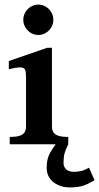

<svg xmlns="http://www.w3.org/2000/svg" viewBox="-20 -629 432 837"><path d="M93.5 -77V-291.5Q93.5 -315.5 89.5 -325Q85.5 -334.5 70 -335.2Q54.5 -336 18.5 -327V-363L185 -420.5H206.5V-78.5Q206.5 -61 213.8 -51Q221 -41 236.5 -36.5Q252 -32 277.5 -32V0H22.5V-32Q48 -32 63.5 -36.5Q79 -41 86.2 -50.8Q93.5 -60.5 93.5 -77ZM81.5 -542.8Q81.5 -560.5 90.5 -575.8Q99.5 -591 114.7 -600Q130 -609 147.6 -609Q164.5 -609 179.5 -600Q194.4 -591 203.5 -575.8Q212.5 -560.5 212.5 -542.6Q212.5 -524.8 203.5 -509.6Q194.5 -494.5 179.6 -485.5Q164.7 -476.5 147.5 -476.5Q130 -476.5 114.7 -485.5Q99.5 -494.5 90.5 -509.7Q81.5 -525 81.5 -542.8ZM183.5 103.5Q183.5 69.5 193.2 48Q203 26.5 220.5 3L222.5 0H277.5Q265.5 23.5 261.2 40.2Q257 57 257 82Q257 93.5 262.8 102.2Q268.5 111 278.5 115.5Q288.5 120 300.5 120Q320 120 335 116.2Q350 112.5 368 102L392 156.5Q367.5 172 344.2 180Q321 188 283.5 188Q256 188 233 177.5Q210 167 196.8 148Q183.5 129 183.5 103.5Z"/></svg>

Font: Didactic
Style: Regular
Weight: 400
Designer: Tyler Finck
Foundry: Etcetera Type Co
Version: Version 3.007;FEAKit 1.0